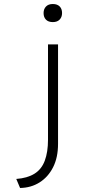

<svg xmlns="http://www.w3.org/2000/svg" viewBox="-20 -741 465 956"><path d="M80 195 61 150Q116 146 151.5 124Q187 102 203 59Q219 16 219 -45V-520H269V-25Q269 43 244.5 91.5Q220 140 177.5 167Q135 194 80 195ZM243 -631Q221 -631 209 -643Q197 -655 197 -676Q197 -696 209 -708.5Q221 -721 243 -721Q265 -721 277 -709Q289 -697 289 -676Q289 -656 277 -643.5Q265 -631 243 -631Z"/></svg>

Font: Lexend Giga ExtraLight
Style: Regular
Weight: 250
Version: Version 1.007